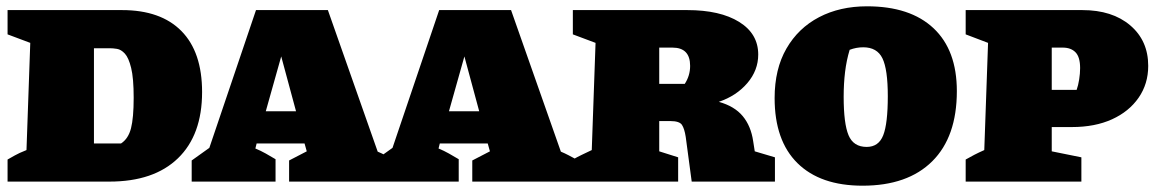

<svg xmlns="http://www.w3.org/2000/svg" viewBox="-20 -576 3662 609"><path d="M367 -544Q490 -544 555.5 -477.5Q621 -411 621 -284Q621 -148 544.5 -74Q468 0 327 0H4V-70Q15 -76 27 -83Q39 -90 64 -100L76 -440L4 -467V-544ZM364 -121Q387 -136 395.5 -169Q404 -202 404 -266Q404 -328 396 -360.5Q388 -393 376 -406Q364 -419 351 -421Q338 -423 329 -423H278V-121Z M1178 -95Q1190 -90 1202.5 -83.5Q1215 -77 1226 -71V0H897V-67L953 -96L946 -121H794L790 -105Q807 -98 823 -89Q839 -80 854 -71V0H588V-67L644 -107L792 -544H1020ZM823 -223H919L872 -397Z M1759 -95Q1771 -90 1783.5 -83.5Q1796 -77 1807 -71V0H1478V-67L1534 -96L1527 -121H1375L1371 -105Q1388 -98 1404 -89Q1420 -80 1435 -71V0H1169V-67L1225 -107L1373 -544H1601ZM1404 -223H1500L1453 -397Z M2374 -96 2438 -77V0H2174L2155 -142Q2151 -168 2143 -180Q2135 -192 2106 -192H2071V-96L2131 -77V0H1797V-70Q1811 -78 1824.5 -84.5Q1838 -91 1857 -100L1869 -440L1797 -467V-544H2160Q2264 -544 2324.5 -506.5Q2385 -469 2385 -403Q2385 -353 2350.5 -312.5Q2316 -272 2260 -253Q2310 -239 2336 -207.5Q2362 -176 2369 -128ZM2113 -425H2071V-310H2152Q2169 -336 2169 -367Q2169 -425 2113 -425Z M2716 13Q2582 13 2509.5 -58.5Q2437 -130 2437 -265Q2437 -357 2474.5 -422Q2512 -487 2578 -521.5Q2644 -556 2730 -556Q2867 -556 2941 -486.5Q3015 -417 3015 -287Q3015 -142 2937 -64.5Q2859 13 2716 13ZM2729 -110Q2767 -110 2781.5 -147Q2796 -184 2796 -271Q2796 -356 2779 -391Q2762 -426 2718 -426Q2696 -426 2675 -418Q2665 -385 2660.5 -348Q2656 -311 2656 -269Q2656 -184 2671.5 -147Q2687 -110 2729 -110Z M3413 -544Q3508 -544 3565 -495.5Q3622 -447 3622 -367Q3622 -310 3591.5 -266Q3561 -222 3507 -197.5Q3453 -173 3380 -173H3316V-96L3410 -77V0H3043V-70Q3057 -78 3070.5 -85Q3084 -92 3102 -100L3114 -440L3043 -467V-544ZM3351 -425H3316V-291H3395Q3400 -305 3403 -324Q3406 -343 3406 -360Q3406 -395 3391.5 -410Q3377 -425 3351 -425Z"/></svg>

Font: Piazzolla SC Black
Style: Regular
Weight: 900
Designer: Juan Pablo del Peral
Foundry: Huerta Tipografica
Version: Version 1.330